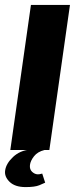

<svg xmlns="http://www.w3.org/2000/svg" viewBox="-52 -611 305 782"><path d="M-10 0 74 -591H233L149 0ZM52 151Q9 151 -13 129.5Q-35 108 -31 83Q-27 55 1 28.5Q29 2 71 -2L129 0Q101 7 86.5 25.5Q72 44 70 61Q68 79 79 89Q90 99 102 99Q109 99 113.5 97.5Q118 96 120 96L132 133Q126 136 108 143.5Q90 151 52 151Z"/></svg>

Font: Alumni Sans Thin Black
Style: Italic
Weight: 900
Italic angle: -8°
Version: Version 1.016